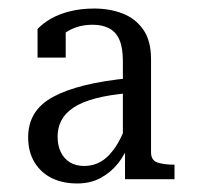

<svg xmlns="http://www.w3.org/2000/svg" viewBox="-20 -740 468 450"><path d="M284 -557 283 -522Q237 -518 204.5 -509.5Q172 -501 152.5 -488Q133 -475 124 -458Q115 -441 115 -420Q115 -399 122.5 -383.5Q130 -368 144 -359.5Q158 -351 177 -351Q211 -351 235 -376Q259 -401 274 -443L283 -406Q274 -379 257 -357.5Q240 -336 216 -323Q192 -310 161 -310Q127 -310 101.5 -322.5Q76 -335 61 -359.5Q46 -384 46 -418Q46 -450 60.5 -473.5Q75 -497 104.5 -513Q134 -529 178.5 -540Q223 -551 284 -557ZM273 -320V-396L268 -398V-596Q268 -628 260 -646.5Q252 -665 236 -673.5Q220 -682 197 -682Q176 -682 158.5 -676Q141 -670 127.5 -659Q114 -648 106 -632Q105 -645 109 -654.5Q113 -664 120 -670.5Q127 -677 134 -678V-605H68V-672Q80 -685 99 -696Q118 -707 144 -713.5Q170 -720 201 -720Q237 -720 267 -708.5Q297 -697 315.5 -671Q334 -645 334 -601V-383Q334 -364 349.5 -359Q365 -354 389 -354V-320Z"/></svg>

Font: Roboto Serif 28pt Condensed Light
Style: Regular
Weight: 300
Width: 3
Designer: Greg Gazdowicz
Foundry: Commercial Type
Version: Version 1.008